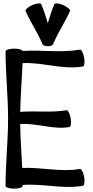

<svg xmlns="http://www.w3.org/2000/svg" viewBox="-20 -1105 554 1141"><path d="M297 -846C325 -913 367 -973 396 -1040C399 -1048 381 -1063 356 -1075C330 -1086 306 -1088 303 -1080C287 -1044 276 -1005 264 -967C252 -1005 241 -1044 225 -1080C222 -1088 198 -1086 172 -1075C147 -1063 129 -1048 132 -1040C161 -973 203 -913 231 -846C236 -834 250 -829 264 -831C278 -829 292 -834 297 -846ZM13 -800C13 -667 28 -533 28 -400C28 -267 13 -133 13 0C13 9 36 16 64 16C92 16 115 9 115 0C115 -2 115 -4 115 -6C234 -15 354 20 473 -1C481 -2 485 -26 480 -54C475 -81 464 -102 455 -101C342 -81 226 -112 112 -107C108 -194 101 -281 100 -368C197 -375 295 -333 393 -350C401 -351 405 -375 400 -403C395 -430 384 -452 375 -450C284 -434 191 -448 100 -440C102 -537 110 -633 114 -730C233 -736 354 -689 473 -710C481 -711 485 -735 480 -763C475 -790 464 -812 455 -810C343 -790 228 -810 114 -802C115 -809 92 -816 64 -816C36 -816 13 -809 13 -800Z"/></svg>

Font: Nupuram Condensed Medium
Style: Regular
Weight: 500
Width: 3
Designer: Santhosh Thottingal (santhosh.thottingal@gmail.com)
Foundry: SMC
Version: Version 1.000